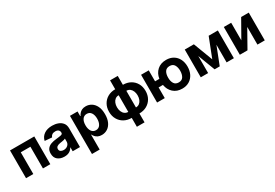

<svg xmlns="http://www.w3.org/2000/svg" viewBox="62 -1895 4689 3268"><g transform="rotate(-30 2406.5 -261.0)"><path d="M60.4 0V-545.5H537.3V0H392.8V-426.5H203.1V0Z M813.6 10.3Q735.4 10.3 683.9 -30.5Q632.5 -71.4 632.5 -152.3Q632.5 -213.4 661.2 -248.2Q690 -283 736.7 -299.2Q783.4 -315.3 837.4 -320.3Q908.4 -327.4 938.9 -335.2Q969.5 -343 969.5 -369.3V-371.4Q969.5 -405.2 948.3 -423.7Q927.2 -442.1 888.5 -442.1Q847.7 -442.1 823.5 -424.4Q799.4 -406.6 791.5 -379.3L651.6 -390.6Q667.3 -465.2 729.2 -508.9Q791.2 -552.6 889.2 -552.6Q949.9 -552.6 1002.8 -533.4Q1055.8 -514.2 1088.2 -473.5Q1120.7 -432.9 1120.7 -367.9V0H977.3V-75.6H973Q953.1 -37.6 913.5 -13.7Q873.9 10.3 813.6 10.3ZM856.9 -94.1Q906.6 -94.1 938.6 -123Q970.5 -152 970.5 -195V-252.8Q961.6 -246.8 943 -242.2Q924.4 -237.6 903.2 -234.2Q882.1 -230.8 865.4 -228.3Q825.6 -222.7 801.3 -206Q777 -189.3 777 -157.3Q777 -126.1 799.5 -110.1Q822.1 -94.1 856.9 -94.1Z M1238.3 204.5V-545.5H1387.4V-453.8H1394.2Q1404.5 -476.2 1423.3 -498.9Q1442.1 -521.7 1473 -537.1Q1503.9 -552.6 1549.4 -552.6Q1609.4 -552.6 1659.4 -521.5Q1709.5 -490.4 1739.9 -428.1Q1770.2 -365.8 1770.2 -272Q1770.2 -180.8 1740.8 -118.1Q1711.3 -55.4 1661.2 -23.3Q1611.2 8.9 1549 8.9Q1505 8.9 1474.3 -5.7Q1443.5 -20.2 1424.2 -42.4Q1404.8 -64.6 1394.2 -87.4H1389.6V204.5ZM1386.4 -272.7Q1386.4 -199.9 1416.4 -155.7Q1446.4 -111.5 1501.1 -111.5Q1556.8 -111.5 1586.3 -156.4Q1615.8 -201.3 1615.8 -272.7Q1615.8 -343.8 1586.5 -388Q1557.2 -432.2 1501.1 -432.2Q1446 -432.2 1416.2 -389Q1386.4 -345.9 1386.4 -272.7Z M2131.7 185.4V10.7Q2048.3 10.7 1984.6 -25Q1920.8 -60.7 1884.8 -124.1Q1848.7 -187.5 1848.7 -270.6Q1848.7 -354.4 1884.8 -417.8Q1920.8 -481.2 1984.6 -516.9Q2048.3 -552.6 2131.7 -552.6V-727.3H2282.7V-552.6Q2366.1 -552.6 2429.9 -516.9Q2493.6 -481.2 2529.7 -417.8Q2565.7 -354.4 2565.7 -270.6Q2565.7 -187.5 2529.7 -124.1Q2493.6 -60.7 2429.9 -25Q2366.1 10.7 2282.7 10.7V185.4ZM2282.7 -107.2Q2323.5 -107.2 2351.9 -129.1Q2380.3 -150.9 2395.4 -188Q2410.5 -225.1 2410.5 -270.6Q2410.5 -316.4 2395.4 -353.5Q2380.3 -390.6 2351.9 -412.6Q2323.5 -434.7 2282.7 -434.7ZM2131.7 -107.2V-434.7Q2091.3 -434.7 2062.7 -412.6Q2034.1 -390.6 2019.2 -353.5Q2004.3 -316.4 2004.3 -270.6Q2004.3 -225.1 2019.4 -188Q2034.4 -150.9 2063 -129.1Q2091.6 -107.2 2131.7 -107.2Z M2786.9 -545.5V-329.9H2871.1Q2886.4 -430.4 2954.4 -491.5Q3022.4 -552.6 3129.3 -552.6Q3210.2 -552.6 3269 -517Q3327.8 -481.5 3359.7 -418.3Q3391.7 -355.1 3391.7 -272.4Q3391.7 -189.6 3359.7 -125.7Q3327.8 -61.8 3269 -25.6Q3210.2 10.7 3129.3 10.7Q3023.4 10.7 2956 -50.2Q2888.5 -111.2 2871.8 -209.9H2786.9V0H2636V-545.5ZM3129.3 -111.5Q3192.1 -111.5 3219.6 -157.1Q3247.2 -202.8 3247.5 -272.4Q3247.2 -342.3 3219.6 -387.3Q3192.1 -432.2 3129.3 -432.2Q3066.1 -432.2 3038 -387.6Q3009.9 -343 3010.3 -272.4Q3009.9 -201.7 3038 -156.6Q3066.1 -111.5 3129.3 -111.5Z M3817.1 -167.3 3964.8 -545.5H4145.2V0H4002.5V-346.9L3867.2 0H3766.7L3639.2 -334.9V0H3494.7V-545.5H3673.7Z M4407 -199.6 4603.3 -545.5H4752.5V0H4608.3V-346.9L4412.6 0H4262.4V-545.5H4407Z"/></g></svg>

Font: Inter UI
Style: Bold
Weight: 700
Designer: Rasmus Andersson
Foundry: rsms
Version: 3.2;8d6f07862